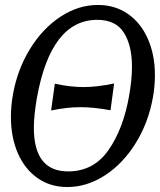

<svg xmlns="http://www.w3.org/2000/svg" viewBox="-20 -749 644 774"><path d="M317 -398Q370.5 -398 440 -412.5L425.5 -304.5Q357 -317 305.5 -317Q249 -317 186 -303.5L201 -411.5Q263.5 -398 317 -398ZM24 -278Q24 -322 32 -367Q50 -469 101 -551.8Q152 -634.5 224 -681.8Q296 -729 374.5 -729Q443.5 -729 495.5 -693Q547.5 -657 576 -592.5Q604.5 -528 604.5 -445.5Q604.5 -401.5 596.5 -357Q578.5 -255 527.2 -172.2Q476 -89.5 403.2 -42.2Q330.5 5 251 5Q183 5 131.5 -31Q80 -67 52 -131.2Q24 -195.5 24 -278ZM500.5 -363Q512 -428 512 -480Q512 -566 479.2 -617.5Q446.5 -669 372 -669Q185 -669 128.5 -353Q116.5 -282.5 116.5 -234Q116.5 -58 254.5 -58Q357.5 -58 417.5 -144.2Q477.5 -230.5 500.5 -363Z"/></svg>

Font: JuliaMono Light
Style: Italic
Weight: 300
Italic angle: -9°
Monospace: yes
Designer: cormullion
Foundry: corm
Version: Version 0.054; ttfautohint (v1.8.4)